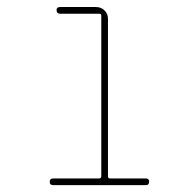

<svg xmlns="http://www.w3.org/2000/svg" viewBox="-20 -540 540 560"><path d="M134.8 0Q125 0 125 -9.8Q125 -19.5 134.8 -19.5H269.5Q274.4 -19.5 275.4 -25.4V-495.1Q275.4 -500 269.5 -500H155.3Q145.5 -500 145 -509.8Q144.5 -519.5 155.3 -519.5H259.8Q274.4 -519.5 284.7 -509.8Q294.9 -500 294.9 -485.4V-25.4Q294.9 -20.5 299.8 -19.5H405.3Q415 -19.5 415 -9.8Q415 0 405.3 0Z"/></svg>

Font: Rounded-X Mgen+ 2m thin
Style: Regular
Weight: 100
Designer: [Source Han Sans]
Ryoko NISHIZUKA  (kana & ideographs); Paul D. Hunt (Latin, Greek & Cyrillic); Wenlong ZHANG  (bopomofo
Version: Version 1.059.20150602